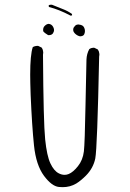

<svg xmlns="http://www.w3.org/2000/svg" viewBox="-20 -796 540 798"><path d="M272.5 -731.4Q273.4 -731 274.4 -731Q277.3 -731 279.8 -732.9L278.8 -738.3Q260.7 -751 239.7 -758.8Q218.8 -766.6 195.8 -776.4Q194.3 -776.4 190.9 -776.4Q187.5 -776.4 182.6 -774.4Q182.6 -773.4 182.6 -772.9Q182.6 -772.5 182.6 -771.5Q182.6 -769.5 183.1 -767.1Q225.6 -756.3 272.5 -731.4ZM180.2 -649.9Q180.7 -649.9 182.9 -649.9Q185.1 -649.9 188.5 -650.4Q196.3 -651.9 200.2 -657.7Q204.6 -665 204.6 -669.9Q204.6 -674.8 203.1 -679.2Q198.7 -691.4 189 -695.3Q185.5 -696.8 183.1 -696.8Q174.3 -696.8 166 -688.5Q162.1 -684.6 161.1 -681.6Q159.2 -676.8 159.2 -671.4Q159.2 -666 160.9 -664.3Q162.6 -662.6 164.3 -661.1Q166 -659.7 168.5 -657.7Q173.3 -654.3 180.2 -649.9ZM330.1 -653.8Q333 -660.2 333 -666.5Q333 -672.9 331.5 -676.8Q329.6 -683.1 325.9 -687Q322.3 -690.9 315.4 -692.6Q308.6 -694.3 305.9 -694.3Q303.2 -694.3 301.8 -693.8Q296.4 -693.4 292.2 -689Q288.1 -684.6 286.1 -681.2Q284.2 -676.8 284.2 -672.6Q284.2 -668.5 285.6 -665Q287.1 -661.6 291.5 -656.7Q300.8 -647.5 312.5 -645Q326.7 -645.5 330.1 -653.8ZM240.2 -18.1Q271.5 -18.1 296.9 -33.2Q315.9 -44.9 337.4 -66.4Q367.7 -97.2 376 -137.2Q384.3 -180.2 392.1 -561Q393.1 -565.9 393.1 -568.6Q393.1 -571.3 392.6 -574.2Q392.1 -582 386.7 -590.3L372.6 -597.2Q371.1 -597.7 367.9 -597.7Q364.7 -597.7 359.9 -596.2Q355 -594.7 351.1 -591.8Q340.3 -572.3 339.4 -548.3Q338.4 -520 335.4 -359.6Q332.5 -199.2 328.6 -166.5Q324.2 -130.4 303.7 -105Q283.7 -80.1 265.6 -72.8Q257.3 -69.3 248.5 -69.3Q236.3 -69.3 224.1 -75.7Q204.1 -85.9 189.5 -116.9Q174.8 -147.9 167.7 -216.8Q160.6 -285.6 158.7 -567.4V-568.4Q159.7 -573.7 159.7 -577.6Q159.7 -581.5 158.7 -585Q157.7 -591.8 153.3 -598.1L139.2 -605Q137.7 -605.5 134.5 -605.5Q131.3 -605.5 126.2 -604.2Q121.1 -603 116.2 -600.1Q105.5 -567.9 105.5 -485.8Q105.5 -456.1 107.4 -401.4Q112.8 -273.4 121.3 -191.4Q129.9 -109.4 163.1 -64.9Q194.8 -22.5 224.1 -19Q232.4 -18.1 240.2 -18.1Z"/></svg>

Font: NaikaiFont
Style: ExtraLight
Weight: 200
Version: Version 1.89